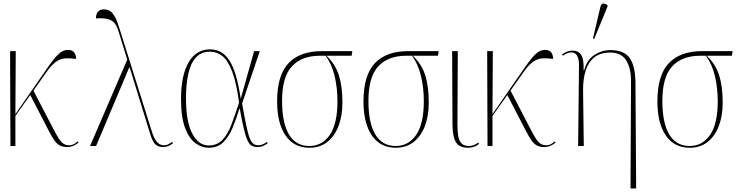

<svg xmlns="http://www.w3.org/2000/svg" viewBox="-20 -825 4179 1085"><path d="M39 0 37 -536H69L67 -180L238 -427Q281 -490 307.5 -516.5Q334 -543 363 -543Q390 -543 400 -527.5Q410 -512 410 -492Q374 -497 347 -495Q320 -493 294.5 -474.5Q269 -456 238 -411L169 -313L275 -109Q295 -70 309 -47Q323 -24 337 -14Q351 -4 372 -4Q385 -4 396.5 -10Q408 -16 419 -26L424 -19Q392 6 362 6Q335 6 318 -3Q301 -12 287 -32Q273 -52 255 -87L151 -288L67 -170V0Z M489 0 699 -488 650 -647Q642 -674 629.5 -691.5Q617 -709 592 -716.5Q567 -724 522 -721Q522 -744 533 -758Q544 -772 567 -772Q587 -772 601.5 -763Q616 -754 629.5 -729.5Q643 -705 657 -658L839 -79Q862 -4 906 -4Q921 -4 933.5 -11Q946 -18 953 -23L958 -16Q932 6 902 6Q872 6 856.5 -10.5Q841 -27 829 -67L713 -443H710L523 0Z M1160 10Q1121 10 1085 -15.5Q1049 -41 1026 -101.5Q1003 -162 1003 -268Q1003 -398 1045.5 -472Q1088 -546 1167 -546Q1237 -546 1277.5 -481.5Q1318 -417 1340 -269H1341L1416 -536H1448L1348 -240Q1362 -162 1372 -114.5Q1382 -67 1391.5 -43.5Q1401 -20 1412.5 -12Q1424 -4 1441 -4Q1454 -4 1466.5 -10Q1479 -16 1488 -23L1493 -16Q1482 -7 1467.5 -0.5Q1453 6 1437 6Q1417 6 1403.5 -1Q1390 -8 1379.5 -29.5Q1369 -51 1358.5 -94.5Q1348 -138 1335 -211H1333Q1315 -152 1294 -102Q1273 -52 1241.5 -21Q1210 10 1160 10ZM1159 -3Q1208 -3 1238 -35.5Q1268 -68 1288.5 -123Q1309 -178 1331 -245Q1316 -357 1292.5 -419.5Q1269 -482 1237.5 -507.5Q1206 -533 1167 -533Q1117 -533 1087 -500Q1057 -467 1044 -408Q1031 -349 1031 -271Q1031 -137 1066.5 -70Q1102 -3 1159 -3Z M1729 10Q1641 10 1593.5 -59.5Q1546 -129 1546 -252Q1546 -400 1610.5 -468Q1675 -536 1798 -536H1971L1967 -510H1825Q1876 -461 1895.5 -398Q1915 -335 1915 -246Q1915 -169 1892.5 -111.5Q1870 -54 1828.5 -22Q1787 10 1729 10ZM1728 0Q1801 0 1844 -63Q1887 -126 1887 -253Q1887 -328 1871 -395.5Q1855 -463 1820 -510H1788Q1685 -510 1629.5 -450Q1574 -390 1574 -255Q1574 -130 1613 -65Q1652 0 1728 0Z M2217 10Q2129 10 2081.5 -59.5Q2034 -129 2034 -252Q2034 -400 2098.5 -468Q2163 -536 2286 -536H2459L2455 -510H2313Q2364 -461 2383.5 -398Q2403 -335 2403 -246Q2403 -169 2380.5 -111.5Q2358 -54 2316.5 -22Q2275 10 2217 10ZM2216 0Q2289 0 2332 -63Q2375 -126 2375 -253Q2375 -328 2359 -395.5Q2343 -463 2308 -510H2276Q2173 -510 2117.5 -450Q2062 -390 2062 -255Q2062 -130 2101 -65Q2140 0 2216 0Z M2627 10Q2575 10 2556 -22Q2537 -54 2537 -123L2535 -536H2567L2565 -122Q2565 -90 2568.5 -62Q2572 -34 2586 -17Q2600 0 2630 0Q2645 0 2657 -5Q2669 -10 2682 -19L2687 -12Q2675 -1 2658 4.5Q2641 10 2627 10Z M2735 0 2733 -536H2765L2763 -180L2934 -427Q2977 -490 3003.5 -516.5Q3030 -543 3059 -543Q3086 -543 3096 -527.5Q3106 -512 3106 -492Q3070 -497 3043 -495Q3016 -493 2990.5 -474.5Q2965 -456 2934 -411L2865 -313L2971 -109Q2991 -70 3005 -47Q3019 -24 3033 -14Q3047 -4 3068 -4Q3081 -4 3092.5 -10Q3104 -16 3115 -26L3120 -19Q3088 6 3058 6Q3031 6 3014 -3Q2997 -12 2983 -32Q2969 -52 2951 -87L2847 -288L2763 -170V0Z M3543 240 3546 -360Q3547 -437 3519.5 -482.5Q3492 -528 3428 -528Q3372 -528 3338 -500.5Q3304 -473 3289 -424Q3274 -375 3275 -311L3279 0H3247L3252 -457Q3252 -490 3241.5 -509.5Q3231 -529 3210 -529Q3202 -529 3190.5 -526Q3179 -523 3161 -510L3156 -517Q3185 -539 3215 -539Q3249 -539 3264.5 -514.5Q3280 -490 3278 -428H3281Q3298 -489 3340 -515.5Q3382 -542 3428 -542Q3507 -542 3538.5 -497Q3570 -452 3571 -359L3575 240ZM3338 -605 3331 -608 3373 -787Q3378 -805 3389.5 -805Q3401 -805 3413 -796V-788Z M3878 10Q3790 10 3742.5 -59.5Q3695 -129 3695 -252Q3695 -400 3759.5 -468Q3824 -536 3947 -536H4120L4116 -510H3974Q4025 -461 4044.5 -398Q4064 -335 4064 -246Q4064 -169 4041.5 -111.5Q4019 -54 3977.5 -22Q3936 10 3878 10ZM3877 0Q3950 0 3993 -63Q4036 -126 4036 -253Q4036 -328 4020 -395.5Q4004 -463 3969 -510H3937Q3834 -510 3778.5 -450Q3723 -390 3723 -255Q3723 -130 3762 -65Q3801 0 3877 0Z"/></svg>

Font: Noto Serif Display SemiCondensed Thin
Style: Regular
Weight: 100
Width: 4
Designer: Monotype Design Team
Foundry: Monotype Imaging Inc.
Version: Version 2.009